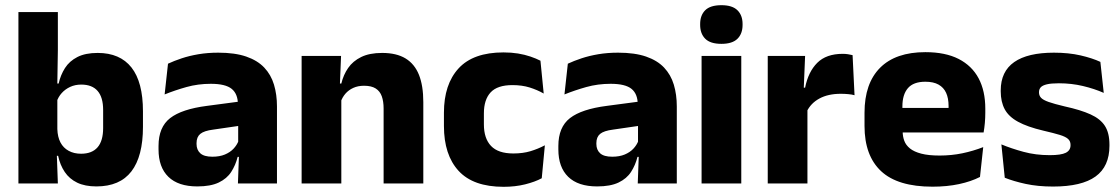

<svg xmlns="http://www.w3.org/2000/svg" viewBox="-20 -707 4318 740"><path d="M351.5 11.5Q307.5 11.5 277.5 -3Q247.5 -17.5 229.5 -44.2Q211.5 -71 204 -106.5H164.5L201 -209.5Q202 -179 213 -158Q224 -137 244.5 -125.8Q265 -114.5 292.5 -114.5Q334.5 -114.5 356 -139.2Q377.5 -164 377.5 -213.5V-283Q377.5 -332 356.2 -356.5Q335 -381 293 -381Q269.5 -381 250.2 -372Q231 -363 217.8 -348.2Q204.5 -333.5 198.5 -314.5L164 -385H206Q213.5 -418 230.5 -444.8Q247.5 -471.5 278.2 -487.2Q309 -503 356.5 -503Q442.5 -503 486.8 -446.8Q531 -390.5 531 -278V-218Q531 -104.5 486.5 -46.5Q442 11.5 351.5 11.5ZM51 0V-660.5H203V-513.5L200.5 -356L201 -342.5V-154L198.5 -124.5L203 0Z M897 0 901.5 -123 898 -130.5V-284L897 -304Q897 -345 873 -364.5Q849 -384 792.5 -384Q743 -384 698.5 -371.5Q654 -359 614.5 -343L627.5 -461.5Q651 -472.5 680.2 -482.2Q709.5 -492 745 -498Q780.5 -504 821 -504Q885.5 -504 929 -489Q972.5 -474 998.5 -446.5Q1024.5 -419 1036 -380.8Q1047.5 -342.5 1047.5 -296.5V0ZM740.5 11.5Q667 11.5 629 -25.5Q591 -62.5 591 -131V-144.5Q591 -217 635.8 -251.8Q680.5 -286.5 778 -299L910 -316.5L919 -224.5L802 -207.5Q766.5 -203 752 -191Q737.5 -179 737.5 -155.5V-152Q737.5 -129.5 752 -116.2Q766.5 -103 798.5 -103Q826.5 -103 846.8 -111.5Q867 -120 880 -133.8Q893 -147.5 899.5 -164.5L921 -102.5H896Q888 -70.5 871.2 -44.5Q854.5 -18.5 823 -3.5Q791.5 11.5 740.5 11.5Z M1458.5 0V-289Q1458.5 -316 1451.5 -335.8Q1444.5 -355.5 1428 -366Q1411.5 -376.5 1383 -376.5Q1359.5 -376.5 1341.5 -368.2Q1323.5 -360 1311.2 -345.8Q1299 -331.5 1293 -313.5L1269.5 -385H1295.5Q1303.5 -418.5 1321.8 -445Q1340 -471.5 1372 -487.2Q1404 -503 1453 -503Q1508 -503 1543 -481.8Q1578 -460.5 1594.8 -418.5Q1611.5 -376.5 1611.5 -313.5V0ZM1142.5 0V-491.5H1294.5L1289.5 -368.5L1295.5 -354V0Z M1921 13Q1804 13 1747.5 -48.5Q1691 -110 1691 -221.5V-272.5Q1691 -382 1747.5 -443.5Q1804 -505 1920.5 -505Q1950.5 -505 1976.5 -500.8Q2002.5 -496.5 2024.5 -489Q2046.5 -481.5 2063 -473L2075.5 -346.5Q2051 -360.5 2021.5 -369.8Q1992 -379 1955 -379Q1897 -379 1871 -351Q1845 -323 1845 -270V-227.5Q1845 -173.5 1872.5 -144.5Q1900 -115.5 1958.5 -115.5Q1995 -115.5 2024.2 -124.2Q2053.5 -133 2080 -147L2068 -20Q2042 -6 2004 3.5Q1966 13 1921 13Z M2438 0 2442.5 -123 2439 -130.5V-284L2438 -304Q2438 -345 2414 -364.5Q2390 -384 2333.5 -384Q2284 -384 2239.5 -371.5Q2195 -359 2155.5 -343L2168.5 -461.5Q2192 -472.5 2221.2 -482.2Q2250.5 -492 2286 -498Q2321.5 -504 2362 -504Q2426.5 -504 2470 -489Q2513.5 -474 2539.5 -446.5Q2565.5 -419 2577 -380.8Q2588.5 -342.5 2588.5 -296.5V0ZM2281.5 11.5Q2208 11.5 2170 -25.5Q2132 -62.5 2132 -131V-144.5Q2132 -217 2176.8 -251.8Q2221.5 -286.5 2319 -299L2451 -316.5L2460 -224.5L2343 -207.5Q2307.5 -203 2293 -191Q2278.5 -179 2278.5 -155.5V-152Q2278.5 -129.5 2293 -116.2Q2307.5 -103 2339.5 -103Q2367.5 -103 2387.8 -111.5Q2408 -120 2421 -133.8Q2434 -147.5 2440.5 -164.5L2462 -102.5H2437Q2429 -70.5 2412.2 -44.5Q2395.5 -18.5 2364 -3.5Q2332.5 11.5 2281.5 11.5Z M2684 0V-491.5H2837V0ZM2760.5 -538Q2717.5 -538 2698 -557.8Q2678.5 -577.5 2678.5 -611V-614.5Q2678.5 -648 2698 -667.5Q2717.5 -687 2760.5 -687Q2802.5 -687 2822.2 -667.5Q2842 -648 2842 -614.5V-611Q2842 -577 2822.2 -557.5Q2802.5 -538 2760.5 -538Z M3089 -276 3047 -369H3083Q3095 -430 3129.8 -464.8Q3164.5 -499.5 3228 -499.5Q3239 -499.5 3248.2 -498Q3257.5 -496.5 3266 -494.5L3273.5 -340Q3263 -343 3249 -344.2Q3235 -345.5 3220.5 -345.5Q3171.5 -345.5 3138 -327.2Q3104.5 -309 3089 -276ZM2939 0V-491.5H3083L3076.5 -334.5L3092 -332.5V0Z M3574 12.5Q3440 12.5 3376 -47.2Q3312 -107 3312 -221.5V-272.5Q3312 -385.5 3372 -445.8Q3432 -506 3546.5 -506Q3623.5 -506 3674.8 -479.8Q3726 -453.5 3751.8 -405Q3777.5 -356.5 3777.5 -288.5V-272Q3777.5 -253 3775.8 -233.2Q3774 -213.5 3771 -196.5H3633Q3635 -225.5 3635.5 -251.2Q3636 -277 3636 -298Q3636 -328.5 3626.5 -349.2Q3617 -370 3597.2 -381Q3577.5 -392 3546.5 -392Q3500.5 -392 3479.2 -367.2Q3458 -342.5 3458 -297V-252L3459 -235.5V-200.5Q3459 -181.5 3465.2 -164.5Q3471.5 -147.5 3487.2 -134.8Q3503 -122 3530.8 -114.8Q3558.5 -107.5 3601.5 -107.5Q3647 -107.5 3689 -116.2Q3731 -125 3769.5 -140L3757 -25Q3723 -7.5 3676.5 2.5Q3630 12.5 3574 12.5ZM3393 -196.5V-291H3740V-196.5Z M4038.5 12Q3980 12 3933 1.8Q3886 -8.5 3852.5 -22L3839.5 -150.5Q3878 -134.5 3924.8 -121.8Q3971.5 -109 4026 -109Q4069.5 -109 4087.8 -118.2Q4106 -127.5 4106 -147V-149Q4106 -162.5 4096.8 -171.2Q4087.5 -180 4064.8 -187Q4042 -194 4001 -203.5Q3939.5 -218 3903.5 -237.8Q3867.5 -257.5 3852.2 -286.2Q3837 -315 3837 -354.5V-358.5Q3837 -431.5 3889 -467.8Q3941 -504 4042 -504Q4099 -504 4144.5 -493.5Q4190 -483 4221 -468.5L4234 -349Q4198 -365 4153.8 -375.5Q4109.5 -386 4061 -386Q4031.5 -386 4014.8 -382Q3998 -378 3991.2 -370.5Q3984.5 -363 3984.5 -352V-350.5Q3984.5 -338.5 3992.5 -330Q4000.5 -321.5 4021.8 -314Q4043 -306.5 4083 -297Q4145 -283.5 4183 -266.2Q4221 -249 4238.5 -221.8Q4256 -194.5 4256 -149.5V-145Q4256 -65.5 4202.5 -26.8Q4149 12 4038.5 12Z"/></svg>

Font: Anek Gurmukhi
Style: Bold
Weight: 700
Designer: Sarang Kulkarni (Gurmukhi), Yesha Goshar (Latin)
Foundry: Ek Type
Version: Version 1.003